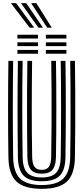

<svg xmlns="http://www.w3.org/2000/svg" viewBox="-20 -1185 528 1215"><path d="M244.2 10Q132.5 10 83.6 -36.8Q34.8 -83.5 33.2 -191Q32.2 -266.5 31.6 -342.8Q31 -419 31 -495.5Q31 -572 31.6 -648.4Q32.2 -724.8 33.2 -800H63.2Q62.2 -724.8 61.6 -648.4Q61 -572 61 -495.5Q61 -419 61.6 -342.8Q62.2 -266.5 63.2 -191Q64.8 -96.2 106.9 -55.1Q149 -14 244.2 -14Q339 -14 380.9 -55.1Q422.8 -96.2 424.2 -191Q425.5 -266.5 426 -342.8Q426.5 -419 426.5 -495.5Q426.5 -572 426 -648.4Q425.5 -724.8 424.2 -800H454.2Q455.8 -699.5 456.2 -597.5Q456.8 -495.5 456.2 -393.5Q455.8 -291.5 454.2 -191Q452.8 -83.5 404.1 -36.8Q355.5 10 244.2 10ZM244.2 -38Q163.8 -38 129.1 -73.9Q94.5 -109.8 93.2 -190.8Q92.2 -272.2 91.6 -345.9Q91 -419.5 91 -491.4Q91 -563.2 91.5 -638.9Q92 -714.5 93.2 -800H123.2Q122 -714.8 121.4 -637.2Q120.8 -559.8 120.9 -486.4Q121 -413 121.6 -340.2Q122.2 -267.5 123.2 -192Q124.2 -122.8 152 -92.4Q179.8 -62 244.2 -62Q308.5 -62 335.9 -92.5Q363.2 -123 364.2 -192Q365.5 -267 366 -343.1Q366.5 -419.2 366.5 -495.6Q366.5 -572 366 -648.4Q365.5 -724.8 364.2 -800H394.2Q395.5 -713.2 396 -635.5Q396.5 -557.8 396.5 -484.8Q396.5 -411.8 395.9 -339.4Q395.2 -267 394.2 -190.8Q393.2 -110.2 359 -74.1Q324.8 -38 244.2 -38ZM244.2 -86Q196.8 -86 175.5 -110.9Q154.2 -135.8 153.2 -193Q151.8 -292.5 151.2 -394.2Q150.8 -496 151.2 -598Q151.8 -700 153.2 -800H183.2Q182.2 -728.8 181.6 -654.2Q181 -579.8 181 -503.1Q181 -426.5 181.5 -348.8Q182 -271 183.5 -193Q184.2 -147.5 198.9 -128.8Q213.5 -110 244.2 -110Q274.5 -110 288.9 -128.8Q303.2 -147.5 304 -193Q305.8 -292.5 306.2 -394.5Q306.8 -496.5 306.2 -598.5Q305.8 -700.5 304.2 -800H334.2Q335.5 -725.5 336 -649.4Q336.5 -573.2 336.5 -496.9Q336.5 -420.5 336 -344.2Q335.5 -268 334.2 -193Q333.2 -135.8 312.2 -110.9Q291.2 -86 244.2 -86ZM270.2 -941V-965H400.2V-941ZM90.2 -845V-869H220.2V-845ZM90.2 -893V-917H220.2V-893ZM90.2 -941V-965H220.2V-941ZM270.2 -845V-869H400.2V-845ZM270.2 -893V-917H400.2V-893ZM167.5 -1010 49 -1165H82L196.2 -1010ZM223.2 -1010 113 -1165H146L251.8 -1010ZM278.8 -1010 177 -1165H210L307.5 -1010Z"/></svg>

Font: Big Shoulders Inline Display Thin Black
Style: Regular
Weight: 900
Version: Version 2.002